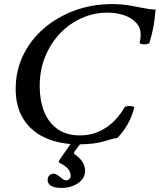

<svg xmlns="http://www.w3.org/2000/svg" viewBox="-20 -696 784 943"><path d="M367 13Q276 13 206 -17.5Q136 -48 96.5 -109Q57 -170 57 -259Q57 -348 93.5 -424Q130 -500 195.5 -556.5Q261 -613 347 -644.5Q433 -676 532 -676Q588 -676 650 -663Q717 -649 744 -649Q738 -561 714 -486Q712 -481 699.5 -479Q687 -477 676 -479.5Q665 -482 666 -488Q668 -495 669.5 -505Q671 -515 671 -524Q671 -560 648.5 -584.5Q626 -609 588.5 -621.5Q551 -634 507 -634Q442 -634 382 -607.5Q322 -581 275.5 -532.5Q229 -484 202 -418Q175 -352 175 -272Q175 -203 196.5 -148.5Q218 -94 262 -62.5Q306 -31 372 -31Q407 -31 437 -39.5Q467 -48 492 -64Q524 -83 549 -110.5Q574 -138 592 -169Q595 -174 607 -175Q619 -176 629.5 -174Q640 -172 639 -167Q618 -82 556 -18Q543 -17 529 -13Q515 -9 495 -3Q473 4 440 8.5Q407 13 367 13ZM283 227Q214 227 214 187Q214 173 223 165Q232 157 243 157Q256 157 276 174Q295 190 304 190Q312 190 319.5 184Q327 178 327 168Q327 147 313 132Q299 117 273 104Q266 100 270 93L334 0H382L347 47Q343 54 343.5 57Q344 60 351 65Q376 83 387 102.5Q398 122 398 143Q398 169 381 188Q364 207 338 217Q312 227 283 227Z"/></svg>

Font: Junicode
Style: Bold Italic
Weight: 700
Italic angle: -11°
Designer: Peter S. Baker
Version: Version 2.100; ttfautohint (v1.8.4)